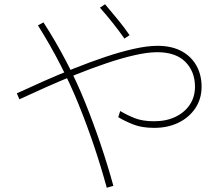

<svg xmlns="http://www.w3.org/2000/svg" viewBox="-20 -830 1040 901"><path d="M704 -230Q646 -230 606.5 -245.5Q567 -261 535 -280L544 -309Q576 -290 612.5 -275.5Q649 -261 703 -261Q760 -261 803 -281.5Q846 -302 870.5 -338.5Q895 -375 895 -423Q895 -494 850 -539.5Q805 -585 718 -585Q673 -585 611.5 -571Q550 -557 480.5 -533.5Q411 -510 338.5 -481Q266 -452 197.5 -421.5Q129 -391 71 -364L59 -392Q117 -419 186 -449.5Q255 -480 329 -509.5Q403 -539 474.5 -563Q546 -587 609 -601Q672 -615 719 -615Q785 -615 831 -590.5Q877 -566 901.5 -522.5Q926 -479 926 -423Q926 -367 897.5 -323.5Q869 -280 819 -255Q769 -230 704 -230ZM481 51Q427 -147 350 -337.5Q273 -528 158 -711L184 -725Q302 -542 379.5 -349.5Q457 -157 512 42ZM564 -649Q538 -686 509 -722.5Q480 -759 449 -794L473 -810Q503 -774 533 -738Q563 -702 588 -665Z"/></svg>

Font: Murecho Thin ExtraLight
Style: Regular
Weight: 250
Version: Version 1.010